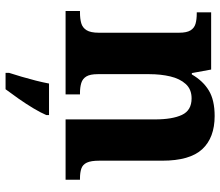

<svg xmlns="http://www.w3.org/2000/svg" viewBox="-72 -518 810 707"><g transform="rotate(90 333.5 -164.0)"><path d="M19.9 0V-53H25.6Q48.6 -53 65 -57.7Q81.5 -62.4 90.8 -77.4Q100 -92.3 100 -122.1V-417.9Q100 -446.1 91.3 -460.1Q82.7 -474 67 -478.5Q51.3 -483 29.3 -483H24.9V-536H235.6L248.6 -464.9H253.6Q277.6 -506.4 313 -527.6Q348.3 -548.9 406.7 -548.9Q486.3 -548.9 528.8 -503.3Q571.2 -457.6 571.2 -355.8V-123.9Q571.2 -93.4 578.4 -78.2Q585.6 -63 600.3 -58Q614.9 -53 636.9 -53H641.4V0H419.2V-328.8Q419.2 -393.2 402.5 -428.6Q385.9 -464 341.7 -464Q308.3 -464 288.8 -442.4Q269.2 -420.8 260.9 -385.5Q252.6 -350.2 252.6 -309V-118.3Q252.6 -90.4 261 -76.5Q269.4 -62.6 285.1 -57.8Q300.7 -53 322.7 -53H327.2V0ZM247.8 208Q254.4 187.7 262 161.9Q269.6 136 276.4 109.3Q283.1 82.7 287.1 61H403.2V71Q394.2 92 378.2 118.7Q362.2 145.4 343.3 172.4Q324.4 199.4 308.1 221H247.8Z"/></g></svg>

Font: Noto Serif Sinhala
Style: Regular
Weight: 400
Designer: Jelle Bosma - Monotype Design Team
Foundry: Monotype Imaging Inc.
Version: Version 2.006